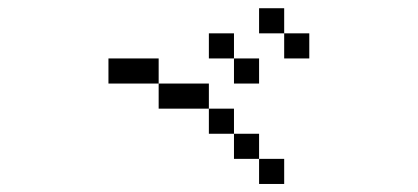

<svg xmlns="http://www.w3.org/2000/svg" viewBox="-20 -708 1040 478"><path d="M687.5 -250V-312.5H625V-250ZM625 -500V-562.5H562.5V-500ZM750 -562.5V-625H687.5V-562.5ZM625 -312.5V-375H562.5V-312.5ZM562.5 -375V-437.5H500V-375ZM500 -437.5V-500H375V-437.5ZM375 -500V-562.5H250V-500ZM562.5 -562.5V-625H500V-562.5ZM687.5 -625V-687.5H625V-625Z"/></svg>

Font: Unifont
Style: Regular
Weight: 500
Version: Version 13.0.05